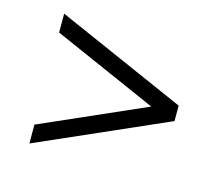

<svg xmlns="http://www.w3.org/2000/svg" viewBox="-69 -572 700 600"><g transform="rotate(15 280.5 -272.0)"><path d="M70 -62V-123L408 -272L70 -421V-482L490 -297V-247Z"/></g></svg>

Font: Spectral SC
Style: Bold
Weight: 700
Designer: Jean-Baptiste Levee
Foundry: Production Type
Version: Version 2.001